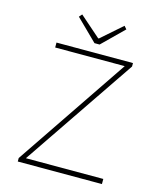

<svg xmlns="http://www.w3.org/2000/svg" viewBox="-123 -928 846 1016"><g transform="rotate(15 300.0 -420.0)"><path d="M72 0V-19L488 -634H107V-661H526V-642L109 -28H533V0ZM302 -710 186 -824 200 -840 314 -740H318L432 -840L446 -824L330 -710Z"/></g></svg>

Font: Source Code Pro ExtraLight
Style: Regular
Weight: 200
Monospace: yes
Designer: Paul D. Hunt, Teo Tuominen
Foundry: Adobe Systems Incorporated
Version: Version 2.030;PS 1.000;hotconv 16.6.51;makeotf.lib2.5.65220